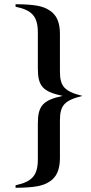

<svg xmlns="http://www.w3.org/2000/svg" viewBox="-20 -718 434 913"><path d="M265 -557C265 -612 249 -648 215 -669C183 -690 144 -697 54 -698V-686C133 -670 160 -639 160 -563V-392C160 -308 184 -282 278 -262C185 -242 160 -215 160 -132V39C160 115 134 146 54 163V175C143 174 183 167 215 146C249 125 265 88 265 33V-146C265 -217 287 -241 372 -262C287 -283 265 -307 265 -378Z"/></svg>

Font: XITS
Style: Bold
Weight: 700
Designer: MicroPress Inc., with final additions and corrections provided by Coen Hoffman, Elsevier (retired)
Version: Version 1.107